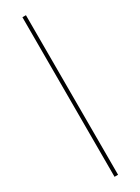

<svg xmlns="http://www.w3.org/2000/svg" viewBox="-240 -794 689 943"><g transform="rotate(-30 105.0 -322.5)"><path d="M95 130V-775H115V130Z"/></g></svg>

Font: Raleway Thin Thin
Style: Regular
Weight: 250
Version: Version 4.026